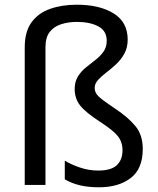

<svg xmlns="http://www.w3.org/2000/svg" viewBox="-20 -785 671 815"><path d="M522 -617Q522 -583 508 -557.5Q494 -532 473 -512.5Q452 -493 431 -477Q410 -461 396 -445.5Q382 -430 382 -412Q382 -399 388.5 -388Q395 -377 414 -362.5Q433 -348 470 -323Q524 -287 555 -249.5Q586 -212 586 -153Q586 -68 534.5 -29Q483 10 400 10Q353 10 317 1Q281 -8 255 -24V-103Q281 -87 319 -74Q357 -61 397 -61Q452 -61 476 -84Q500 -107 500 -147Q500 -183 479.5 -208Q459 -233 406 -267Q343 -308 320 -337.5Q297 -367 297 -407Q297 -438 310.5 -460Q324 -482 344.5 -498.5Q365 -515 385.5 -531Q406 -547 419.5 -566Q433 -585 433 -612Q433 -654 397.5 -673Q362 -692 306 -692Q271 -692 240.5 -682.5Q210 -673 191.5 -650Q173 -627 173 -584V0H85V-584Q85 -651 114 -690.5Q143 -730 193 -747.5Q243 -765 306 -765Q403 -765 462.5 -728Q522 -691 522 -617Z"/></svg>

Font: Go Noto Current
Style: Regular
Weight: 400
Designer: Monotype Design Team
Foundry: Monotype Imaging Inc.
Version: Version 2.007; ttfautohint (v1.8) -l 8 -r 50 -G 200 -x 14 -D